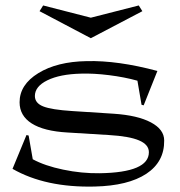

<svg xmlns="http://www.w3.org/2000/svg" viewBox="-20 -665 660 704"><path d="M25.9 -45.9 77.1 -169.9 85 -168 100.1 -81.1Q144 -57.1 211.7 -43Q279.3 -28.8 346.2 -29.8Q525.9 -32.7 525.9 -106.9Q525.9 -134.8 490 -150.1Q454.1 -165.5 378.9 -169.9L227.1 -179.2Q140.6 -184.1 96.2 -212.4Q51.8 -240.7 51.8 -290Q51.8 -354.5 120.4 -396.7Q189 -439 297.9 -440.9Q411.6 -443.8 557.1 -404.8L506.8 -278.8L499 -280.8L483.9 -369.1Q436.5 -382.3 379.9 -389.4Q323.2 -396.5 276.9 -395Q199.7 -393.1 153.8 -370.6Q107.9 -348.1 107.9 -313Q107.9 -287.1 138.2 -274.9Q168.5 -262.7 245.1 -257.8L397 -248Q484.4 -242.2 533.2 -216.3Q582 -190.4 582 -149.9Q583 -71.8 516.6 -27.8Q450.2 16.1 327.1 19Q147 23.4 25.9 -45.9ZM125 -624 138.2 -645 313 -600.1 488.8 -645 502 -624 313 -524.9Z"/></svg>

Font: Halibut Exp
Style: Regular
Weight: 400
Width: 7
Designer: Matteo Maggi
Foundry: Collletttivo
Version: Version 3.080 | FøM Fix